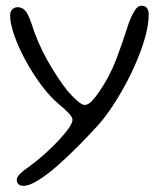

<svg xmlns="http://www.w3.org/2000/svg" viewBox="-20 -452 562 654"><path d="M60 181Q48.5 181 42.8 175.2Q37 169.5 37 161.5Q37 151 48.5 139.8Q60 128.5 76.5 117.5Q105 97 131.8 73Q158.5 49 180 26Q201.5 3 214.2 -15.5Q227 -34 227 -44Q227 -52.5 214 -66.5Q201 -80.5 176.5 -100.5Q154.5 -119.5 131.5 -148.2Q108.5 -177 87.5 -211Q66.5 -245 50 -279.8Q33.5 -314.5 24 -345.8Q14.5 -377 14.5 -400.5Q14.5 -408.5 18 -414.8Q21.5 -421 27.2 -424.2Q33 -427.5 40 -427.5Q54.5 -427.5 64.8 -417Q75 -406.5 86 -375.5Q108 -305 142.2 -245Q176.5 -185 208.5 -144.5Q225 -124.5 242.2 -109.5Q259.5 -94.5 268 -94.5Q281 -94.5 294.2 -109.2Q307.5 -124 317.5 -139Q353.5 -191 375.5 -248.8Q397.5 -306.5 418.5 -373Q428 -398.5 438.5 -415.5Q449 -432.5 461.5 -432.5Q475.5 -432.5 481 -424Q486.5 -415.5 486.5 -403Q486.5 -370 475.5 -329.2Q464.5 -288.5 446.2 -245.2Q428 -202 405.5 -160.8Q383 -119.5 359.5 -84.8Q336 -50 315 -26.5Q285.5 6 249.8 42.2Q214 78.5 178.2 110.2Q142.5 142 111.2 161.5Q80 181 60 181Z"/></svg>

Font: Gluten ExtraLight
Style: Regular
Weight: 250
Designer: Tyler Finck
Foundry: Etcetera Type Company
Version: Version 1.300